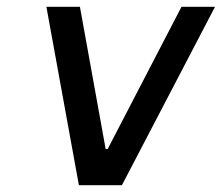

<svg xmlns="http://www.w3.org/2000/svg" viewBox="-20 -547 655 567"><path d="M117 -527H216L292 -107H298L516 -527H615L340 0H213Z"/></svg>

Font: Be Vietnam Medium
Style: Italic
Weight: 500
Italic angle: -9.444°
Designer: Gabriel Lam
Foundry: TypeRant
Version: Version 3.000